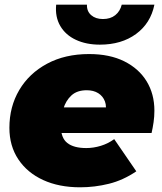

<svg xmlns="http://www.w3.org/2000/svg" viewBox="-20 -787 688 817"><path d="M321 10Q231 10 163.5 -21Q96 -52 58 -109Q20 -166 20 -243Q20 -333 62 -404Q104 -475 180.5 -516Q257 -557 359 -557Q447 -557 509 -526Q571 -495 604 -441Q637 -387 637 -316Q637 -291 633.5 -267Q630 -243 625 -221H200L221 -330H521L427 -301Q435 -333 426.5 -355.5Q418 -378 398 -390.5Q378 -403 349 -403Q308 -403 284 -381Q260 -359 249.5 -324Q239 -289 239 -251Q239 -200 266.5 -178.5Q294 -157 347 -157Q378 -157 409 -166.5Q440 -176 466 -195L560 -58Q504 -20 443.5 -5Q383 10 321 10ZM405 -597Q347 -597 303 -617.5Q259 -638 236.5 -676.5Q214 -715 219 -767H350Q349 -739 368 -722.5Q387 -706 418 -706Q450 -706 470.5 -722.5Q491 -739 498 -767H637Q621 -688 559 -642.5Q497 -597 405 -597Z"/></svg>

Font: Montserrat Thin Black
Style: Italic
Weight: 900
Italic angle: -11.3°
Version: Version 9.000